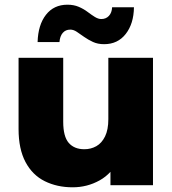

<svg xmlns="http://www.w3.org/2000/svg" viewBox="-20 -788 732 817"><path d="M289 9Q223 9 170.5 -17Q118 -43 88.5 -98.5Q59 -154 59 -239V-542H249V-270Q249 -207 272.5 -180Q296 -153 339 -153Q367 -153 390 -166Q413 -179 427 -207.5Q441 -236 441 -281V-542H631V0H450V-153L485 -110Q457 -50 404 -20.5Q351 9 289 9ZM423 -600Q396 -600 375.5 -609.5Q355 -619 338 -631Q321 -643 307 -652.5Q293 -662 279 -662Q259 -662 247 -648Q235 -634 233 -609H140Q142 -682 175.5 -725Q209 -768 267 -768Q294 -768 315 -759Q336 -750 352.5 -737.5Q369 -725 383.5 -716Q398 -707 411 -707Q431 -707 443.5 -720.5Q456 -734 457 -757H550Q549 -687 515 -643.5Q481 -600 423 -600Z"/></svg>

Font: MOST Montserrat ExtraBold
Style: Regular
Weight: 800
Designer: Julieta Ulanovsky
Foundry: Julieta Ulanovsky
Version: Version 8.000;March 11, 2024;FontCreator 15.0.0.2926 64-bit